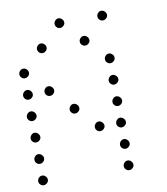

<svg xmlns="http://www.w3.org/2000/svg" viewBox="-83 -843 767 884"><g transform="rotate(-10 300.0 -400.5)"><path d="M249 -773Q241 -773 234.5 -766Q228 -759 228 -751V-749Q228 -741 234.5 -734.5Q241 -728 249 -728H251Q259 -728 266 -734.5Q273 -741 273 -749V-751Q273 -759 266 -766Q259 -773 251 -773ZM449 -773Q441 -773 434.5 -766Q428 -759 428 -751V-749Q428 -741 434.5 -734.5Q441 -728 449 -728H451Q459 -728 466 -734.5Q473 -741 473 -749V-751Q473 -759 466 -766Q459 -773 451 -773ZM149 -673Q141 -673 134.5 -666Q128 -659 128 -651V-649Q128 -641 134.5 -634.5Q141 -628 149 -628H151Q159 -628 166 -634.5Q173 -641 173 -649V-651Q173 -659 166 -666Q159 -673 151 -673ZM349 -673Q341 -673 334.5 -666Q328 -659 328 -651V-649Q328 -641 334.5 -634.5Q341 -628 349 -628H351Q359 -628 366 -634.5Q373 -641 373 -649V-651Q373 -659 366 -666Q359 -673 351 -673ZM49 -573Q41 -573 34.5 -566Q28 -559 28 -551V-549Q28 -541 34.5 -534.5Q41 -528 49 -528H51Q59 -528 66 -534.5Q73 -541 73 -549V-551Q73 -559 66 -566Q59 -573 51 -573ZM449 -573Q441 -573 434.5 -566Q428 -559 428 -551V-549Q428 -541 434.5 -534.5Q441 -528 449 -528H451Q459 -528 466 -534.5Q473 -541 473 -549V-551Q473 -559 466 -566Q459 -573 451 -573ZM49 -473Q41 -473 34.5 -466Q28 -459 28 -451V-449Q28 -441 34.5 -434.5Q41 -428 49 -428H51Q59 -428 66 -434.5Q73 -441 73 -449V-451Q73 -459 66 -466Q59 -473 51 -473ZM149 -473Q141 -473 134.5 -466Q128 -459 128 -451V-449Q128 -441 134.5 -434.5Q141 -428 149 -428H151Q159 -428 166 -434.5Q173 -441 173 -449V-451Q173 -459 166 -466Q159 -473 151 -473ZM449 -473Q441 -473 434.5 -466Q428 -459 428 -451V-449Q428 -441 434.5 -434.5Q441 -428 449 -428H451Q459 -428 466 -434.5Q473 -441 473 -449V-451Q473 -459 466 -466Q459 -473 451 -473ZM49 -373Q41 -373 34.5 -366Q28 -359 28 -351V-349Q28 -341 34.5 -334.5Q41 -328 49 -328H51Q59 -328 66 -334.5Q73 -341 73 -349V-351Q73 -359 66 -366Q59 -373 51 -373ZM249 -373Q241 -373 234.5 -366Q228 -359 228 -351V-349Q228 -341 234.5 -334.5Q241 -328 249 -328H251Q259 -328 266 -334.5Q273 -341 273 -349V-351Q273 -359 266 -366Q259 -373 251 -373ZM449 -373Q441 -373 434.5 -366Q428 -359 428 -351V-349Q428 -341 434.5 -334.5Q441 -328 449 -328H451Q459 -328 466 -334.5Q473 -341 473 -349V-351Q473 -359 466 -366Q459 -373 451 -373ZM49 -273Q41 -273 34.5 -266Q28 -259 28 -251V-249Q28 -241 34.5 -234.5Q41 -228 49 -228H51Q59 -228 66 -234.5Q73 -241 73 -249V-251Q73 -259 66 -266Q59 -273 51 -273ZM349 -273Q341 -273 334.5 -266Q328 -259 328 -251V-249Q328 -241 334.5 -234.5Q341 -228 349 -228H351Q359 -228 366 -234.5Q373 -241 373 -249V-251Q373 -259 366 -266Q359 -273 351 -273ZM449 -273Q441 -273 434.5 -266Q428 -259 428 -251V-249Q428 -241 434.5 -234.5Q441 -228 449 -228H451Q459 -228 466 -234.5Q473 -241 473 -249V-251Q473 -259 466 -266Q459 -273 451 -273ZM49 -173Q41 -173 34.5 -166Q28 -159 28 -151V-149Q28 -141 34.5 -134.5Q41 -128 49 -128H51Q59 -128 66 -134.5Q73 -141 73 -149V-151Q73 -159 66 -166Q59 -173 51 -173ZM449 -173Q441 -173 434.5 -166Q428 -159 428 -151V-149Q428 -141 434.5 -134.5Q441 -128 449 -128H451Q459 -128 466 -134.5Q473 -141 473 -149V-151Q473 -159 466 -166Q459 -173 451 -173ZM49 -73Q41 -73 34.5 -66Q28 -59 28 -51V-49Q28 -41 34.5 -34.5Q41 -28 49 -28H51Q59 -28 66 -34.5Q73 -41 73 -49V-51Q73 -59 66 -66Q59 -73 51 -73ZM449 -73Q441 -73 434.5 -66Q428 -59 428 -51V-49Q428 -41 434.5 -34.5Q441 -28 449 -28H451Q459 -28 466 -34.5Q473 -41 473 -49V-51Q473 -59 466 -66Q459 -73 451 -73Z"/></g></svg>

Font: Doto Rounded Light
Style: Regular
Weight: 300
Monospace: yes
Version: Version 1.000